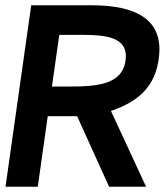

<svg xmlns="http://www.w3.org/2000/svg" viewBox="-20 -712 628 732"><path d="M240 -382H178L206 -579H299C386 -579 460 -568 460 -498C457 -389 354 -382 240 -382ZM588 -523C588 -636 502 -692 328 -692H99L1 0H124L162 -269H274L396 0H537L403 -289C521 -329 584 -396 588 -523Z"/></svg>

Font: Cantarell
Style: BoldOblique
Weight: 700
Italic angle: -8°
Designer: Dave Crossland
Version: Version 0.024